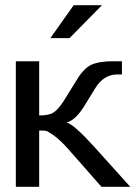

<svg xmlns="http://www.w3.org/2000/svg" viewBox="-20 -720 522 740"><path d="M41 0V-484H131V-275Q167 -275 184 -285Q203 -296 225 -330L274 -409Q301 -455 331 -470Q362 -484 416 -484H450V-433H431Q380 -433 347 -380L309 -318Q273 -257 237 -248Q266 -240 347 -150L482 0H371L239 -150Q209 -183 186 -199Q165 -213 159.5 -215Q154 -217 131 -217V0ZM373 -700 248 -573H174L264 -700Z"/></svg>

Font: Gamestation Display
Style: Regular
Weight: 400
Designer: Jonas Hecksher
Foundry: Jonas Hecksher, Playtypeª, e-types AS
Version: Version 1.003